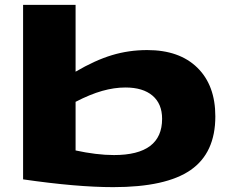

<svg xmlns="http://www.w3.org/2000/svg" viewBox="-20 -760 949 790"><path d="M75 -22V-740H291V-465Q371 -512 440.5 -533Q510 -554 586 -554Q718 -554 792 -481.5Q866 -409 866 -281Q866 -131 764.5 -60.5Q663 10 446 10Q296 10 75 -22ZM291 -141Q332 -132 372.5 -127Q413 -122 449 -122Q647 -122 647 -271Q647 -333 607.5 -366.5Q568 -400 496 -400Q450 -400 400.5 -386Q351 -372 291 -341Z"/></svg>

Font: Georama ExtraExtended
Style: Bold
Weight: 700
Width: 8
Designer: Jean-Baptiste Levee
Foundry: Production Type
Version: Version 1.000